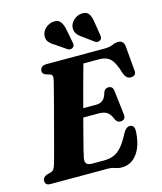

<svg xmlns="http://www.w3.org/2000/svg" viewBox="-136 -1037 971 1150"><g transform="rotate(-15 349.5 -461.5)"><path d="M389.5 0H38Q18 0 11 -8Q4 -16 4 -28Q4 -39 11.2 -47.5Q18.5 -56 30 -60L56 -67Q68 -70.5 74.2 -79.2Q80.5 -88 86.5 -106.5Q90 -118 99.5 -153Q109 -188 122 -236.8Q135 -285.5 149.2 -339.5Q163.5 -393.5 177 -444.5Q190.5 -495.5 200.5 -534.8Q210.5 -574 215 -592Q220 -613 217.2 -622Q214.5 -631 204.5 -634L180 -641.5Q172 -644.5 165.5 -650.2Q159 -656 159 -667.5Q159 -682 169.2 -691Q179.5 -700 199.5 -700H559.5Q591 -700 610.2 -708.8Q629.5 -717.5 647.5 -717.5Q679 -717.5 685 -683L698 -531.5Q704 -497 673.5 -493Q657.5 -491 646 -498.8Q634.5 -506.5 625.5 -529.5Q605.5 -598 580.8 -622.2Q556 -646.5 513.5 -646.5H413.5Q408 -627 397 -587.2Q386 -547.5 372 -495.5Q358 -443.5 343.5 -388H425Q448 -388 464.8 -401Q481.5 -414 491 -450.5Q501 -470 520 -470Q547 -470 550.5 -442.5L568.5 -291.5Q571.5 -272 563 -262.8Q554.5 -253.5 540 -253.5Q528.5 -253 521 -258.8Q513.5 -264.5 508.5 -274Q495.5 -308 476.8 -321Q458 -334 423.5 -334H329Q315 -280.5 302.5 -232.5Q290 -184.5 281.2 -149.5Q272.5 -114.5 270 -100.5Q265 -77 273.8 -65.2Q282.5 -53.5 311 -53.5H383Q418.5 -53.5 445.5 -65.2Q472.5 -77 495.8 -104.8Q519 -132.5 544 -181.5Q562 -213 584 -213Q613 -213 612.5 -176Q609.5 -89 572.8 -37.2Q536 14.5 475.5 14.5Q454 14.5 434.8 7.2Q415.5 0 389.5 0ZM541.5 -869.5 555.5 -782.5Q556.5 -773.5 555 -766.5Q553.5 -759.5 545.5 -754Q538 -749 529.2 -749.5Q520.5 -750 514 -754.5L449 -802.5Q425 -818 414.5 -835.2Q404 -852.5 407.5 -877Q412 -899.5 432.5 -917.8Q453 -936 480.5 -938Q511 -940.5 524 -921.5Q537 -902.5 541.5 -869.5ZM368 -869.5 384.5 -783Q386 -775 385.2 -767.8Q384.5 -760.5 376.5 -754.5Q361.5 -744 344.5 -753.5L277.5 -799.5Q252.5 -814 240.8 -830.2Q229 -846.5 232 -870.5Q235 -893.5 254.8 -912.2Q274.5 -931 301.5 -934.5Q332.5 -938.5 347 -920.2Q361.5 -902 368 -869.5Z"/></g></svg>

Font: Fraunces 9pt
Style: Bold Italic
Weight: 700
Italic angle: -16°
Version: Version 1.000;[b76b70a41]